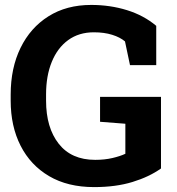

<svg xmlns="http://www.w3.org/2000/svg" viewBox="-20 -741 710 771"><path d="M357.9 10.3Q252 10.3 177.2 -33.7Q102.5 -77.6 62.7 -155.8Q22.9 -233.9 22.9 -336.9V-361.3Q22.9 -467.8 62.5 -548.8Q102.1 -629.9 174.6 -675.5Q247.1 -721.2 346.2 -721.2Q422.4 -721.2 490 -700.2Q557.6 -679.2 607.4 -637.2V-479.5H502L481.9 -574.7Q462.4 -591.3 430.4 -601.3Q398.4 -611.3 356.9 -611.3Q296.9 -611.3 253.9 -580.1Q210.9 -548.8 188 -492.7Q165 -436.5 165 -362.3V-336.9Q165 -228.5 215.8 -163.8Q266.6 -99.1 362.3 -99.1Q399.9 -99.1 431.4 -106.4Q462.9 -113.8 483.4 -123.5V-244.1L381.8 -252V-352.1H626.5V-64.5Q579.1 -30.8 512.2 -10.3Q445.3 10.3 357.9 10.3Z"/></svg>

Font: Roboto Slab
Style: Bold
Weight: 700
Designer: Google
Version: Version 2.000; ttfautohint (v1.8.1.43-b0c9)